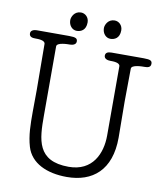

<svg xmlns="http://www.w3.org/2000/svg" viewBox="-103 -1055 978 1151"><g transform="rotate(10 386.0 -479.0)"><path d="M240 -916C240 -883 262 -859 289 -859C314 -859 345 -872 345 -920C345 -951 322 -972 296 -972C256 -972 240 -935 240 -916ZM447 -904C447 -871 469 -847 496 -847C521 -847 552 -860 552 -908C552 -939 529 -960 503 -960C463 -960 447 -923 447 -904ZM184 -746C184 -771 252 -771 264 -771C280 -771 301 -777 301 -796C301 -814 292 -821 250 -821H53C41 -821 16 -817 16 -796C16 -772 39 -771 53 -771C70 -771 113 -771 113 -748C113 -654 115 -560 115 -467C115 -422 114 -377 114 -334C114 -261 114 -192 134 -125C162 -31 260 14 382 14C539 14 648 -74 648 -272C648 -345 646 -419 646 -492C646 -558 648 -625 648 -692C648 -717 714 -717 728 -717C744 -717 765 -719 765 -742C765 -760 756 -767 714 -767H518C495 -767 481 -760 481 -742C481 -722 504 -717 518 -717C536 -717 578 -717 578 -694V-272C578 -163 528 -48 383 -48C189 -48 184 -180 184 -323Z"/></g></svg>

Font: Life Savers
Style: Bold
Weight: 700
Designer: Pablo Impallari, Rodrigo Fuenzalida, Brenda Gallo
Foundry: Pablo Impallari, Rodrigo Fuenzalida, Brenda Gallo
Version: Version 3.000